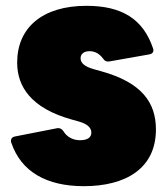

<svg xmlns="http://www.w3.org/2000/svg" viewBox="-20 -626 578 660"><path d="M268 14C411 14 516 -46 516 -181C516 -272 469 -342 328 -381L303 -388C271 -397 257 -409 257 -426C257 -441 269 -450 288 -450C307 -450 322 -441 334 -425C340 -416 347 -413 357 -415L493 -439C505 -441 510 -449 506 -460C472 -560 400 -606 277 -606C126 -606 39 -531 39 -411C39 -328 87 -254 227 -215L252 -208C279 -200 294 -188 294 -170C294 -153 280 -144 255 -144C231 -144 210 -155 198 -175C193 -183 185 -187 175 -185L32 -157C20 -155 15 -146 19 -135C53 -35 141 14 268 14Z"/></svg>

Font: LINE Seed Sans TH Heavy
Style: Regular
Weight: 900
Designer: Dalton Maag Ltd | Thai characters by Cadson Demak Co.,Ltd.
Foundry: Dalton Maag Ltd
Version: Version 1.003